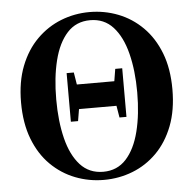

<svg xmlns="http://www.w3.org/2000/svg" viewBox="-54 -822 904 897"><g transform="rotate(-5 397.5 -373.5)"><path d="M485.8 -435.1 495.1 -492.2H527.8V-264.2H495.1L485.8 -319.8H310.1L300.8 -264.2H267.1V-492.2H300.8L310.1 -435.1ZM397.9 -18.1Q463.4 -18.1 505.4 -64.2Q547.4 -110.4 567.6 -190.7Q587.9 -271 587.9 -374Q587.9 -476.1 567.6 -556.4Q547.4 -636.7 505.4 -682.9Q463.4 -729 397.9 -729Q332 -729 290 -682.9Q248 -636.7 228 -556.4Q208 -476.1 208 -374Q208 -271 228 -190.7Q248 -110.4 290 -64.2Q332 -18.1 397.9 -18.1ZM397.9 -767.1Q468.3 -767.1 532.2 -742.2Q596.2 -717.3 646 -667.7Q695.8 -618.2 724.4 -544.7Q752.9 -471.2 752.9 -374Q752.9 -276.4 724.4 -202.6Q695.8 -128.9 646.2 -79.3Q596.7 -29.8 532.7 -4.9Q468.8 20 397.9 20Q327.6 20 263.7 -4.9Q199.7 -29.8 149.9 -79.1Q100.1 -128.4 71.5 -202.4Q43 -276.4 43 -374Q43 -470.7 71.8 -544.2Q100.6 -617.7 150.4 -667.2Q200.2 -716.8 263.9 -741.9Q327.6 -767.1 397.9 -767.1Z"/></g></svg>

Font: Source Han Serif JP Heavy
Style: Regular
Weight: 900
Designer: Ryoko NISHIZUKA  (kana & ideographs); Frank Grießhammer (Latin, Greek & Cyrillic); Wenlong ZHANG  (bopomofo); Sandoll Co
Foundry: Adobe Systems Incorporated
Version: Version 1.001;PS 1.001;hotconv 16.6.54;makeotf.lib2.5.65590